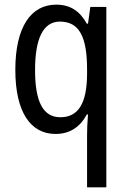

<svg xmlns="http://www.w3.org/2000/svg" viewBox="-20 -567 548 827"><path d="M355 16V240H438V-537H369L359 -465H354C324 -519 283 -547 222 -547C114 -547 46 -452 46 -266C46 -84 112 10 219 10C281 10 325 -20 354 -74H359C356 -39 355 -7 355 16ZM240 -62C166 -62 131 -128 131 -265C131 -399 165 -474 238 -474C321 -474 355 -409 355 -269V-246C354 -123 318 -62 240 -62Z"/></svg>

Font: Noto Sans Devanagari UI Condensed
Style: Regular
Weight: 400
Width: 3
Designer: Jelle Bosma - Monotype Design Team
Foundry: Monotype Imaging Inc.
Version: Version 2.004